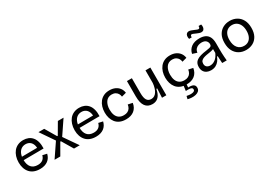

<svg xmlns="http://www.w3.org/2000/svg" viewBox="32 -1790 4381 3103"><g transform="rotate(-30 2222.5 -238.0)"><path d="M300 13Q239 13 192 -5.5Q145 -24 113.5 -59Q82 -94 65.5 -142.5Q49 -191 49 -250Q49 -311 65.5 -362Q82 -413 112.5 -450.5Q143 -488 188.5 -509Q234 -530 292 -530Q343 -530 385 -512.5Q427 -495 456.5 -460Q486 -425 500.5 -371.5Q515 -318 512 -247L107 -244V-306L456 -309L426 -267Q430 -329 414 -370Q398 -411 366 -432Q334 -453 292 -453Q245 -453 210.5 -429Q176 -405 157 -360Q138 -315 138 -251Q138 -159 179.5 -110.5Q221 -62 301 -62Q333 -62 357 -70Q381 -78 397 -91.5Q413 -105 423.5 -123.5Q434 -142 439 -163L520 -145Q511 -108 493 -79Q475 -50 447.5 -29.5Q420 -9 383 2Q346 13 300 13Z M574 0 749 -258 572 -517H679L801 -310H813L934 -517H1040L865 -258L1044 0H937L813 -208H801L681 0Z M1344 13Q1283 13 1236 -5.5Q1189 -24 1157.5 -59Q1126 -94 1109.5 -142.5Q1093 -191 1093 -250Q1093 -311 1109.5 -362Q1126 -413 1156.5 -450.5Q1187 -488 1232.5 -509Q1278 -530 1336 -530Q1387 -530 1429 -512.5Q1471 -495 1500.5 -460Q1530 -425 1544.5 -371.5Q1559 -318 1556 -247L1151 -244V-306L1500 -309L1470 -267Q1474 -329 1458 -370Q1442 -411 1410 -432Q1378 -453 1336 -453Q1289 -453 1254.5 -429Q1220 -405 1201 -360Q1182 -315 1182 -251Q1182 -159 1223.5 -110.5Q1265 -62 1345 -62Q1377 -62 1401 -70Q1425 -78 1441 -91.5Q1457 -105 1467.5 -123.5Q1478 -142 1483 -163L1564 -145Q1555 -108 1537 -79Q1519 -50 1491.5 -29.5Q1464 -9 1427 2Q1390 13 1344 13Z M1906 13Q1839 13 1791.5 -8.5Q1744 -30 1714.5 -67.5Q1685 -105 1671 -153Q1657 -201 1657 -253Q1657 -311 1672.5 -361Q1688 -411 1718.5 -449Q1749 -487 1794.5 -508.5Q1840 -530 1901 -530Q1960 -530 2005.5 -509Q2051 -488 2079 -450.5Q2107 -413 2114 -362L2028 -339Q2025 -368 2010.5 -394Q1996 -420 1968 -436.5Q1940 -453 1899 -453Q1862 -453 1834 -438.5Q1806 -424 1787.5 -397Q1769 -370 1759 -334.5Q1749 -299 1749 -255Q1749 -197 1766 -154Q1783 -111 1818 -87Q1853 -63 1907 -63Q1949 -63 1978 -78Q2007 -93 2023.5 -119.5Q2040 -146 2045 -183L2129 -165Q2122 -121 2103.5 -88Q2085 -55 2056.5 -32.5Q2028 -10 1990 1.5Q1952 13 1906 13Z M2397 13Q2311 13 2267 -47.5Q2223 -108 2223 -229V-517H2315V-236Q2315 -151 2340.5 -109.5Q2366 -68 2423 -68Q2454 -68 2479 -83Q2504 -98 2522.5 -126.5Q2541 -155 2553 -194.5Q2565 -234 2569 -282V-517H2660V-220V0H2579L2587 -170H2572Q2560 -107 2536.5 -66.5Q2513 -26 2478 -6.5Q2443 13 2397 13Z M3035 13Q2968 13 2920.5 -8.5Q2873 -30 2843.5 -67.5Q2814 -105 2800 -153Q2786 -201 2786 -253Q2786 -311 2801.5 -361Q2817 -411 2847.5 -449Q2878 -487 2923.5 -508.5Q2969 -530 3030 -530Q3089 -530 3134.5 -509Q3180 -488 3208 -450.5Q3236 -413 3243 -362L3157 -339Q3154 -368 3139.5 -394Q3125 -420 3097 -436.5Q3069 -453 3028 -453Q2991 -453 2963 -438.5Q2935 -424 2916.5 -397Q2898 -370 2888 -334.5Q2878 -299 2878 -255Q2878 -197 2895 -154Q2912 -111 2947 -87Q2982 -63 3036 -63Q3078 -63 3107 -78Q3136 -93 3152.5 -119.5Q3169 -146 3174 -183L3258 -165Q3251 -121 3232.5 -88Q3214 -55 3185.5 -32.5Q3157 -10 3119 1.5Q3081 13 3035 13ZM2924 227 2937 173Q2954 177 2980 180Q3006 183 3031 181Q3056 179 3073 169Q3090 159 3090 138Q3090 129 3086 120.5Q3082 112 3070 106Q3058 100 3033 97.5Q3008 95 2967 98L2980 -4H3033L3028 68Q3071 65 3099 72.5Q3127 80 3141 97Q3155 114 3155 142Q3155 181 3132 202.5Q3109 224 3072.5 232.5Q3036 241 2996.5 238.5Q2957 236 2924 227Z M3491 13Q3448 13 3414 -3Q3380 -19 3360.5 -52Q3341 -85 3341 -134Q3341 -172 3354.5 -200Q3368 -228 3396.5 -248Q3425 -268 3470 -281Q3515 -294 3578 -302Q3616 -308 3640 -313Q3664 -318 3674.5 -329Q3685 -340 3685 -363Q3685 -401 3658.5 -427.5Q3632 -454 3577 -454Q3548 -454 3518 -444Q3488 -434 3466 -410Q3444 -386 3438 -344L3354 -371Q3362 -409 3380.5 -438Q3399 -467 3428 -488Q3457 -509 3495.5 -519.5Q3534 -530 3580 -530Q3645 -530 3688.5 -508Q3732 -486 3754 -440.5Q3776 -395 3776 -324V-211Q3776 -179 3777 -142.5Q3778 -106 3781 -69Q3784 -32 3787 0H3702Q3700 -33 3698 -66Q3696 -99 3695 -132H3682Q3668 -94 3643 -60.5Q3618 -27 3580 -7Q3542 13 3491 13ZM3517 -61Q3540 -61 3563 -68.5Q3586 -76 3609 -92.5Q3632 -109 3651.5 -135Q3671 -161 3687 -197L3686 -291L3713 -287Q3697 -271 3670.5 -262.5Q3644 -254 3612 -249.5Q3580 -245 3548 -239Q3516 -233 3489.5 -223Q3463 -213 3446.5 -194Q3430 -175 3430 -142Q3430 -102 3454.5 -81.5Q3479 -61 3517 -61ZM3661 -598Q3642 -598 3620 -606Q3598 -614 3576 -623.5Q3554 -633 3536 -641Q3518 -649 3506 -649Q3493 -649 3487.5 -638Q3482 -627 3483 -605H3434Q3426 -637 3430 -661.5Q3434 -686 3450 -700.5Q3466 -715 3489 -715Q3508 -715 3530.5 -707Q3553 -699 3575 -689.5Q3597 -680 3615.5 -672.5Q3634 -665 3645 -665Q3660 -665 3666 -678.5Q3672 -692 3670 -709H3719Q3727 -680 3723 -654.5Q3719 -629 3704 -613.5Q3689 -598 3661 -598Z M4147 13Q4073 13 4016.5 -19.5Q3960 -52 3928 -112.5Q3896 -173 3896 -261Q3896 -351 3929.5 -410.5Q3963 -470 4019.5 -500Q4076 -530 4145 -530Q4216 -530 4273 -498.5Q4330 -467 4363 -406.5Q4396 -346 4396 -257Q4396 -167 4363 -107Q4330 -47 4273.5 -17Q4217 13 4147 13ZM4150 -62Q4198 -62 4232.5 -85Q4267 -108 4285.5 -151.5Q4304 -195 4304 -254Q4304 -315 4284.5 -359.5Q4265 -404 4229 -428.5Q4193 -453 4143 -453Q4096 -453 4061 -430.5Q4026 -408 4007.5 -365.5Q3989 -323 3989 -263Q3989 -169 4032.5 -115.5Q4076 -62 4150 -62Z"/></g></svg>

Font: Bricolage Grotesque 20pt
Style: Regular
Weight: 400
Version: Version 1.001;gftools[0.9.33.dev8+g029e19f]